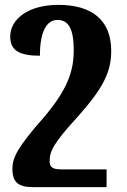

<svg xmlns="http://www.w3.org/2000/svg" viewBox="-20 -522 521 789"><path d="M220 -502C94 -502 22 -442 22 -372C22 -316 57 -293 144 -293C144 -395 173 -440 216 -440C259 -440 283 -408 283 -316C283 -227 256 -152 157 -36C51 84 31 127 31 171C31 227 55 247 116 247H418V174H231C195 174 184 164 184 140C184 99 200 66 300 -43C402 -158 437 -224 437 -313C437 -441 356 -502 220 -502Z"/></svg>

Font: Noto Serif Armenian Condensed Extra
Style: Regular
Weight: 800
Width: 3
Designer: Monotype Design Team
Foundry: Monotype Imaging Inc.
Version: Version 1.901